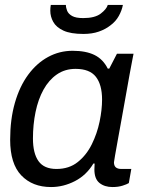

<svg xmlns="http://www.w3.org/2000/svg" viewBox="-20 -743 596 775"><path d="M186 12Q111 12 66 -35Q21 -82 21 -179Q21 -261 40 -327.5Q59 -394 93.5 -441Q128 -488 174 -513Q220 -538 273 -538Q327 -538 361.5 -521Q396 -504 415 -466H421L452 -526H519Q519 -526 514.5 -503Q510 -480 503 -442Q496 -404 488 -358Q480 -312 471.5 -266Q463 -220 456 -180.5Q449 -141 444.5 -116Q440 -91 440 -88Q440 -74 447.5 -67.5Q455 -61 470 -61H510L500 -4Q492 1 474.5 6.5Q457 12 434 12Q402 12 381.5 -4.5Q361 -21 361 -59Q361 -72 362 -84.5Q363 -97 365 -124L403 -83H357Q329 -36 282.5 -12Q236 12 186 12ZM208 -61Q259 -61 294 -89Q329 -117 350.5 -160.5Q372 -204 382 -252Q392 -300 392 -341Q392 -401 367 -433Q342 -465 285 -465Q242 -465 209.5 -442.5Q177 -420 155.5 -381Q134 -342 123.5 -291Q113 -240 113 -184Q113 -124 135.5 -92.5Q158 -61 208 -61ZM317 -606Q265 -606 236 -619.5Q207 -633 195 -654.5Q183 -676 183 -700Q183 -706 183.5 -711.5Q184 -717 185 -723H246Q246 -712 251 -699.5Q256 -687 271 -678.5Q286 -670 316 -670Q363 -670 386.5 -688Q410 -706 415 -723H476Q472 -701 459.5 -678.5Q447 -656 425 -640Q406 -625 379 -615.5Q352 -606 317 -606Z"/></svg>

Font: Archivo VF Beta
Style: Italic
Weight: 400
Italic angle: -10°
Designer: Hector Gatti
Foundry: Omnibus-Type
Version: Version 1.002